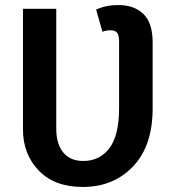

<svg xmlns="http://www.w3.org/2000/svg" viewBox="-20 -726 696 761"><path d="M308 15Q196 15 133.5 -50Q71 -115 71 -213V-691H203V-215Q203 -156 230.5 -122Q258 -88 310 -88Q375 -88 413.5 -138.5Q452 -189 452 -298V-561Q452 -587 444 -596.5Q436 -606 418 -606Q400 -606 386 -600L361 -688Q400 -706 448 -706Q512 -706 548.5 -670.5Q585 -635 585 -558V-296Q585 -148 507.5 -66.5Q430 15 308 15Z"/></svg>

Font: Trujillo Medium
Style: Regular
Weight: 500
Designer: Fira Sans original fonts by bBox Type GmbH, Carrois Corporate GbR, & Edenspiekermann AG / Changes by Cristiano Sobral
Foundry: Fira Sans original fonts by bBox Type GmbH, Carrois Corporate GbR, & Edenspiekermann AG / Changes by Cristiano Sobral
Version: Version 4.301;October 17, 2021;FontCreator 14.0.0.2814 64-bi